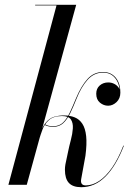

<svg xmlns="http://www.w3.org/2000/svg" viewBox="-20 -770 536 800"><path d="M15 0 215.5 -747.5H126.5V-750H297.5L91.5 0ZM318.5 10Q283.5 10 267 -7.8Q250.5 -25.5 250.5 -63Q250.5 -67 251 -73.8Q251.5 -80.5 252.5 -85L264 -139.5Q268.5 -161.5 275.2 -186.8Q282 -212 283.5 -234.8Q285 -257.5 275.5 -272Q266 -286.5 238 -286.5Q202.5 -286.5 183.8 -269.5Q165 -252.5 156.8 -229.8Q148.5 -207 143.5 -190H141Q152 -236 169 -257Q186 -278 206 -283.5Q226 -289 245.5 -289Q271.5 -289 291.2 -281Q311 -273 323.2 -254.2Q335.5 -235.5 339 -203Q342.5 -170.5 336 -121L318.5 -25Q318 -23 317.8 -20.2Q317.5 -17.5 317.5 -16Q317.5 2.5 337.5 2.5Q365.5 2.5 393.2 -16Q421 -34.5 446.8 -71.2Q472.5 -108 494 -163.5L496 -162.5Q464 -79.5 419.8 -34.8Q375.5 10 318.5 10ZM201.5 -241.5Q190 -241.5 180.5 -244Q171 -246.5 165.5 -250L167 -252.5Q172.5 -249 180.5 -246.5Q188.5 -244 201.5 -244Q227 -244 243 -259.8Q259 -275.5 271.2 -301.8Q283.5 -328 296.5 -360Q318 -411.5 344.5 -440.8Q371 -470 409.5 -470Q432 -470 448 -459.2Q464 -448.5 472.8 -429.2Q481.5 -410 481.5 -384Q481.5 -359.5 465.5 -344.5Q449.5 -329.5 430.5 -329.5Q412 -329.5 396.5 -342.2Q381 -355 381 -379.5Q381 -401 395.5 -413.8Q410 -426.5 431 -426.5Q444 -426.5 455.2 -421Q466.5 -415.5 473.5 -406Q480.5 -396.5 480.5 -384H479Q479 -408.5 470.5 -427.2Q462 -446 446.8 -456.8Q431.5 -467.5 409.5 -467.5Q372 -467.5 345.2 -437.8Q318.5 -408 299 -359Q285.5 -325 272.5 -298.2Q259.5 -271.5 243 -256.5Q226.5 -241.5 201.5 -241.5Z"/></svg>

Font: Bodoni Moda 72pt
Style: Italic
Weight: 400
Italic angle: -13°
Designer: Owen Earl
Foundry: indestructible type
Version: Version 2.005